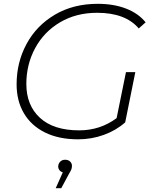

<svg xmlns="http://www.w3.org/2000/svg" viewBox="-20 -725 813 1006"><path d="M743 -608 707 -576Q637 -658 489 -658Q379 -658 294.5 -608Q210 -558 164 -472.5Q118 -387 118 -285Q118 -173 189.5 -107.5Q261 -42 395 -42Q505 -42 591 -106L640 -347H689L636 -84Q589 -42 524.5 -18.5Q460 5 389 5Q288 5 215.5 -31Q143 -67 105 -132Q67 -197 67 -283Q67 -398 119 -494.5Q171 -591 267.5 -648Q364 -705 492 -705Q576 -705 640.5 -680Q705 -655 743 -608ZM357 144Q357 154 354 162Q351 170 343 183L301 261H272L309 178Q298 175 291.5 166.5Q285 158 285 148Q285 133 295 122.5Q305 112 321 112Q338 112 347.5 121.5Q357 131 357 144Z"/></svg>

Font: Idrija
Style: Italic
Weight: 300
Italic angle: -11.3°
Designer: Julieta Ulanovsky
Foundry: Julieta Ulanovsky
Version: Version 7.200